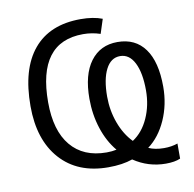

<svg xmlns="http://www.w3.org/2000/svg" viewBox="-84 -810 947 936"><g transform="rotate(-10 389.5 -342.0)"><path d="M714.8 -331.1Q714.8 -242.7 681.2 -167.2Q647.5 -91.8 590.8 -49.8Q623 -35.2 667 -35.2Q705.1 -35.2 734.9 -45.9V28.8Q707.5 41 663.1 41Q576.2 41 503.9 -7.8Q454.1 9.8 383.8 9.8Q232.4 9.8 146.7 -86.2Q61 -182.1 61 -349.1Q61 -532.7 141.4 -628.9Q221.7 -725.1 375 -725.1Q437 -725.1 481.9 -708L459 -637.2Q418 -650.9 374 -650.9Q148.9 -650.9 148.9 -353Q148.9 -212.4 211.2 -137.7Q273.4 -63 388.2 -63Q414.6 -63 437 -67.9Q395 -118.2 372.6 -187.5Q350.1 -256.8 350.1 -335Q350.1 -454.1 398.4 -519Q446.8 -584 532.2 -584Q620.6 -584 667.7 -519Q714.8 -454.1 714.8 -331.1ZM628.9 -328.1Q628.9 -414.6 603.8 -464.4Q578.6 -514.2 533.2 -514.2Q487.3 -514.2 462.2 -465.1Q437 -416 437 -330.1Q437 -261.7 459.7 -199.7Q482.4 -137.7 522.9 -96.2Q572.8 -128.9 600.8 -191.2Q628.9 -253.4 628.9 -328.1Z"/></g></svg>

Font: Open Sans ACDW
Style: acdw
Weight: 400
Foundry: Ascender Corporation
Version: Version 1.10